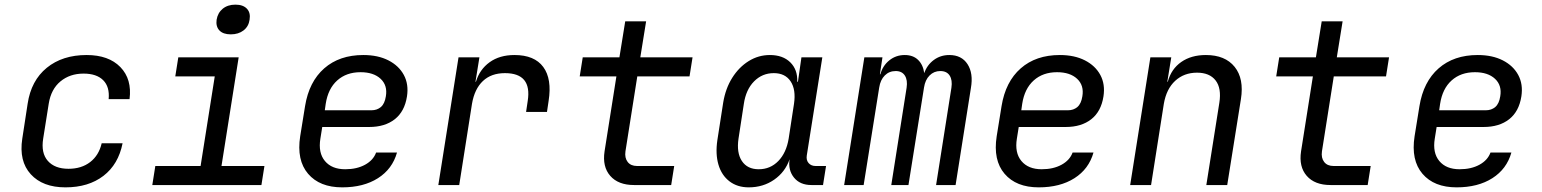

<svg xmlns="http://www.w3.org/2000/svg" viewBox="-20 -797 6640 827"><path d="M262 10Q164 10 112.5 -46.5Q61 -103 76 -200L99 -350Q114 -450 181.5 -505Q249 -560 353 -560Q448 -560 498.5 -508Q549 -456 538 -370H448Q453 -423 424.5 -451.5Q396 -480 340 -480Q281 -480 240.5 -446.5Q200 -413 190 -351L166 -200Q156 -138 186 -104Q216 -70 275 -70Q331 -70 368.5 -99Q406 -128 418 -180H508Q490 -89 425.5 -39.5Q361 10 262 10Z M636 0 649 -82H844L905 -468H735L748 -550H1008L934 -82H1119L1106 0ZM974 -649Q941 -649 925 -666Q909 -683 913 -712Q918 -742 939.5 -759.5Q961 -777 994 -777Q1027 -777 1043.5 -759.5Q1060 -742 1055 -712Q1051 -683 1029 -666Q1007 -649 974 -649Z M1454 10Q1357 10 1307 -48.5Q1257 -107 1273 -210L1294 -340Q1311 -445 1376.5 -502.5Q1442 -560 1545 -560Q1608 -560 1653 -537Q1698 -514 1719.5 -474Q1741 -434 1733 -382Q1723 -317 1680.5 -283.5Q1638 -250 1570 -250H1368L1360 -200Q1350 -139 1379.5 -103.5Q1409 -68 1467 -68Q1517 -68 1552.5 -87.5Q1588 -107 1600 -140H1690Q1670 -69 1608 -29.5Q1546 10 1454 10ZM1379 -322H1580Q1604 -322 1620.5 -336Q1637 -350 1642 -382Q1650 -429 1619.5 -457.5Q1589 -486 1533 -486Q1472 -486 1432.5 -450.5Q1393 -415 1383 -350Z M1868 0 1955 -550H2045L2028 -445H2030Q2046 -498 2089 -529Q2132 -560 2196 -560Q2282 -560 2320 -508.5Q2358 -457 2343 -362L2336 -315H2246L2253 -362Q2272 -482 2155 -482Q2096 -482 2060 -448Q2024 -414 2013 -350L1958 0Z M2711 0Q2643 0 2608.5 -39.5Q2574 -79 2584 -145L2635 -468H2477L2490 -550H2648L2673 -705H2763L2738 -550H2963L2950 -468H2725L2674 -145Q2670 -117 2683.5 -99.5Q2697 -82 2724 -82H2884L2871 0Z M3205 10Q3156 10 3122 -16Q3088 -42 3074.5 -88Q3061 -134 3070 -194L3095 -355Q3105 -416 3134 -462Q3163 -508 3205 -534Q3247 -560 3296 -560Q3352 -560 3384 -528.5Q3416 -497 3414 -445H3417L3432 -550H3522L3455 -127Q3452 -107 3463 -94.5Q3474 -82 3493 -82H3538L3525 0H3475Q3426 0 3400 -32Q3374 -64 3381 -111Q3362 -56 3314.5 -23Q3267 10 3205 10ZM3248 -68Q3298 -68 3332.5 -103.5Q3367 -139 3377 -200L3400 -350Q3409 -411 3385.5 -446.5Q3362 -482 3313 -482Q3263 -482 3228 -446.5Q3193 -411 3184 -350L3161 -200Q3152 -139 3175.5 -103.5Q3199 -68 3248 -68Z M3616 0 3703 -550H3781L3770 -477H3772Q3782 -514 3810.5 -537Q3839 -560 3877 -560Q3913 -560 3934.5 -539Q3956 -518 3961 -482Q3973 -517 4002 -538.5Q4031 -560 4069 -560Q4122 -560 4147.5 -520.5Q4173 -481 4162 -418L4096 0H4012L4078 -419Q4083 -452 4070.5 -471.5Q4058 -491 4030 -491Q4003 -491 3984 -472Q3965 -453 3960 -420L3893 0H3819L3885 -419Q3890 -452 3877.5 -471.5Q3865 -491 3838 -491Q3810 -491 3791 -472Q3772 -453 3767 -420L3700 0Z M4454 10Q4357 10 4307 -48.5Q4257 -107 4273 -210L4294 -340Q4311 -445 4376.5 -502.5Q4442 -560 4545 -560Q4608 -560 4653 -537Q4698 -514 4719.5 -474Q4741 -434 4733 -382Q4723 -317 4680.5 -283.5Q4638 -250 4570 -250H4368L4360 -200Q4350 -139 4379.5 -103.5Q4409 -68 4467 -68Q4517 -68 4552.5 -87.5Q4588 -107 4600 -140H4690Q4670 -69 4608 -29.5Q4546 10 4454 10ZM4379 -322H4580Q4604 -322 4620.5 -336Q4637 -350 4642 -382Q4650 -429 4619.5 -457.5Q4589 -486 4533 -486Q4472 -486 4432.5 -450.5Q4393 -415 4383 -350Z M4848 0 4935 -550H5025L5008 -445H5010Q5025 -500 5068 -530Q5111 -560 5174 -560Q5257 -560 5298 -509Q5339 -458 5325 -370L5266 0H5176L5232 -354Q5242 -417 5216 -450.5Q5190 -484 5136 -484Q5080 -484 5042 -449Q5004 -414 4993 -350L4938 0Z M5711 0Q5643 0 5608.5 -39.5Q5574 -79 5584 -145L5635 -468H5477L5490 -550H5648L5673 -705H5763L5738 -550H5963L5950 -468H5725L5674 -145Q5670 -117 5683.5 -99.5Q5697 -82 5724 -82H5884L5871 0Z M6254 10Q6157 10 6107 -48.5Q6057 -107 6073 -210L6094 -340Q6111 -445 6176.5 -502.5Q6242 -560 6345 -560Q6408 -560 6453 -537Q6498 -514 6519.5 -474Q6541 -434 6533 -382Q6523 -317 6480.5 -283.5Q6438 -250 6370 -250H6168L6160 -200Q6150 -139 6179.5 -103.5Q6209 -68 6267 -68Q6317 -68 6352.5 -87.5Q6388 -107 6400 -140H6490Q6470 -69 6408 -29.5Q6346 10 6254 10ZM6179 -322H6380Q6404 -322 6420.5 -336Q6437 -350 6442 -382Q6450 -429 6419.5 -457.5Q6389 -486 6333 -486Q6272 -486 6232.5 -450.5Q6193 -415 6183 -350Z"/></svg>

Font: JetBrains Mono NL
Style: Italic
Weight: 400
Italic angle: -9°
Monospace: yes
Designer: Philipp Nurullin, Konstantin Bulenkov
Foundry: JetBrains
Version: Version 2.305; ttfautohint (v1.8.4.7-5d5b)